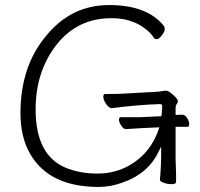

<svg xmlns="http://www.w3.org/2000/svg" viewBox="-20 -728 792 760"><path d="M675 -273Q694 -274 701 -274H702Q712 -274 720.5 -261Q729 -248 729 -237Q729 -226 722 -226H675V-97Q675 -89 676 -71L677 -35Q677 -17 677 -8Q677 1 660 1Q643 1 628 -4.5Q613 -10 613 -16V-17Q618 -70 618 -126V-148L608 -128Q566 -39 461 -4Q415 12 371 12Q177 12 101 -116Q61 -183 61 -280Q61 -463 160 -583Q260 -708 411.5 -708Q563 -708 629 -625Q632 -622 632 -612.5Q632 -603 620.5 -588Q609 -573 601 -573Q593 -573 590 -577Q576 -600 547 -620Q496 -656 421 -656Q286 -656 203.5 -550.5Q121 -445 121 -295Q121 -115 238 -65Q294 -41 365.5 -41Q437 -41 495 -75Q579 -124 611 -224L543 -221L479 -217H478Q469 -217 460 -230.5Q451 -244 451 -254Q451 -264 458 -264H532L619 -268Q622 -290 622 -308Q622 -316 613 -316Q523 -313 424 -300H422Q411 -300 400 -316.5Q389 -333 389 -344.5Q389 -356 396 -356H410Q454 -356 480 -358L604 -365Q609 -365 619.5 -367Q630 -369 637 -369Q644 -369 655 -361Q684 -339 684 -326Q684 -321 679.5 -316Q675 -311 675 -298Z"/></svg>

Font: ToneOZ-Pinyin-WenKai-Light
Style: Light
Weight: 300
Designer: Fontworks Inc.
Foundry: ToneOZ
Version: Version 0.240331